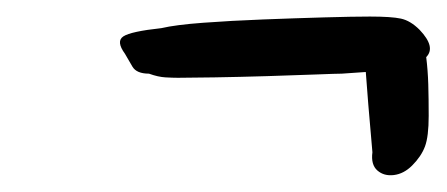

<svg xmlns="http://www.w3.org/2000/svg" viewBox="-20 -332 540 232"><path d="M478 -132Q468 -122 456 -120.5Q444 -119 436 -126Q428 -133 430 -148L425 -206L422 -245L393 -243Q387 -243 361.5 -242Q336 -241 302.5 -240Q269 -239 239 -238.5Q209 -238 195 -238Q189 -238 180 -238.5Q171 -239 160 -243Q145 -243 140 -251.5Q135 -260 131 -267Q120 -282 129 -288Q138 -294 175 -298Q192 -302 225.5 -304.5Q259 -307 298 -308.5Q337 -310 372 -311Q407 -312 427 -312Q453 -312 464.5 -309.5Q476 -307 487 -296Q507 -275 495 -263Q497 -247 497.5 -230Q498 -213 498 -192Q498 -167 493.5 -155Q489 -143 478 -132Z"/></svg>

Font: Caveat SemiBold
Style: Regular
Weight: 600
Designer: Pablo Impallari
Foundry: Pablo Impallari
Version: Version 2.000